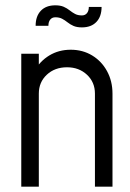

<svg xmlns="http://www.w3.org/2000/svg" viewBox="-20 -702 488 722"><path d="M60 0V-500H126V0ZM337 0V-350H403V0ZM337 -350Q337 -393 307 -421Q277 -449 232 -449L246 -515Q291 -515 326.5 -493.5Q362 -472 382.5 -434.5Q403 -397 403 -350ZM88 -350Q88 -397 109 -434.5Q130 -472 165.5 -493.5Q201 -515 246 -515L232 -449Q186 -449 156 -421Q126 -393 126 -350ZM288 -599Q269 -599 256.5 -604.5Q244 -610 234 -618Q224 -626 213.5 -631.5Q203 -637 188 -637V-682Q207 -682 219.5 -676.5Q232 -671 242 -663Q252 -655 262.5 -649.5Q273 -644 288 -644ZM114 -605Q114 -641 133.5 -661.5Q153 -682 188 -682V-637Q176 -637 169 -628.5Q162 -620 162 -605ZM288 -599V-644Q300 -644 307 -652.5Q314 -661 314 -676H362Q362 -640 342.5 -619.5Q323 -599 288 -599Z"/></svg>

Font: Akshar Light Light
Style: Regular
Weight: 300
Version: Version 1.100